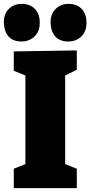

<svg xmlns="http://www.w3.org/2000/svg" viewBox="-47 -970 466 990"><path d="M349 -610 289 -581V-124L349 -100V0H24V-100L84 -124V-581L24 -605V-705L349 -710ZM306 -756Q262 -756 238.5 -781.5Q215 -807 214 -853Q213 -898 240 -924Q267 -950 306 -950Q350 -950 374.5 -924Q399 -898 399 -853Q399 -807 372 -781.5Q345 -756 306 -756ZM64 -756Q21 -756 -2.5 -781.5Q-26 -807 -27 -853Q-28 -898 -1.5 -924Q25 -950 64 -950Q108 -950 133 -924Q158 -898 158 -853Q158 -807 130.5 -781.5Q103 -756 64 -756Z"/></svg>

Font: Bitter Black
Style: Regular
Weight: 900
Designer: Sol Matas, and Bitter project Authors
Foundry: Sol Matas
Version: Version 2.001